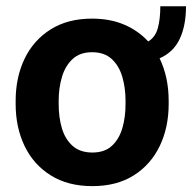

<svg xmlns="http://www.w3.org/2000/svg" viewBox="-20 -599 628 628"><path d="M31.2 -258.8V-269Q31.2 -346.2 60.5 -407Q89.8 -467.8 145.8 -502.9Q201.7 -538.1 281.2 -538.1Q340.3 -538.1 386.5 -518.3Q432.6 -498.5 464.8 -463.4Q488.3 -477.5 496.3 -507.3Q504.4 -537.1 504.4 -578.6H588.4Q588.4 -515.6 567.9 -471.9Q547.4 -428.2 502 -408.2Q531.7 -347.2 531.7 -269V-258.8Q531.7 -182.1 502.4 -121.3Q473.1 -60.5 417.5 -25.4Q361.8 9.8 282.2 9.8Q202.1 9.8 146 -25.4Q89.8 -60.5 60.5 -121.3Q31.2 -182.1 31.2 -258.8ZM171.9 -269V-258.8Q171.9 -214.8 182.6 -179Q193.4 -143.1 217.8 -121.6Q242.2 -100.1 282.2 -100.1Q321.8 -100.1 345.5 -121.6Q369.1 -143.1 379.9 -179Q390.6 -214.8 390.6 -258.8V-269Q390.6 -312 379.9 -348.1Q369.1 -384.3 345.2 -406.2Q321.3 -428.2 281.2 -428.2Q241.7 -428.2 217.8 -406.2Q193.8 -384.3 182.9 -348.1Q171.9 -312 171.9 -269Z"/></svg>

Font: Vazirmatn RD UI
Style: Bold
Weight: 700
Designer: Saber Rastikerdar
Foundry: Saber Rastikerdar
Version: Version 33.003